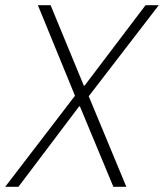

<svg xmlns="http://www.w3.org/2000/svg" viewBox="-50 -720 632 740"><path d="M-30 0 239 -351 96 -700H145L273 -390H276L511 -700H562L292 -349L437 0H387L258 -310H255L21 0Z"/></svg>

Font: DM Sans 36pt ExtraLight
Style: Italic
Weight: 250
Italic angle: -10°
Designer: Colophon Foundry, Jonny Pinhorn
Foundry: Colophon Foundry
Version: Version 4.004;gftools[0.9.30]